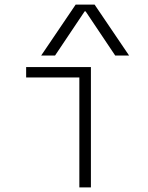

<svg xmlns="http://www.w3.org/2000/svg" viewBox="-20 -810 640 830"><path d="M323 0V-475H93V-520H373V0ZM158 -570 307 -790H389L538 -570H478L350 -761H346L218 -570Z"/></svg>

Font: M PLUS Code Latin Expanded Light
Style: Regular
Weight: 300
Width: 7
Designer: Coji Morishita
Foundry: UNDERFOREST DESIGN
Version: Version 1.002; ttfautohint (v1.8.3)